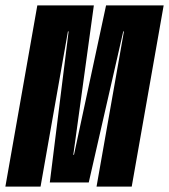

<svg xmlns="http://www.w3.org/2000/svg" viewBox="-62 -695 630 715"><path d="M-42 0 77 -675H287.5L211 -118.5H213.5L333 -675H547.5L428.5 0H297.5L399.5 -578H397L268.5 -15.5H123.5L193.5 -578H191L89 0Z"/></svg>

Font: Anybody UltraCondensed Regular
Style: Bold Italic
Weight: 700
Width: 1
Italic angle: -10°
Designer: Tyler Finck
Foundry: Etcetera Type Company
Version: Version 1.010; ttfautohint (v1.8.3) -l 8 -r 50 -G 200 -x 14 